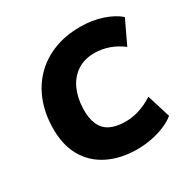

<svg xmlns="http://www.w3.org/2000/svg" viewBox="-162 -870 1027 1036"><g transform="rotate(-30 351.5 -352.5)"><path d="M406 11Q305 11 227 -27Q149 -65 106.5 -139.5Q64 -214 67 -323Q69 -408 96.5 -479.5Q124 -551 175.5 -604Q227 -657 300.5 -686.5Q374 -716 468 -716Q540 -716 603 -695Q666 -674 703 -641L634 -495Q594 -525 551 -540Q508 -555 463 -555Q399 -555 354.5 -525Q310 -495 286.5 -443.5Q263 -392 261 -326Q259 -266 276.5 -226.5Q294 -187 331.5 -168.5Q369 -150 427 -150Q467 -150 509.5 -163Q552 -176 598 -205L643 -60Q615 -37 575.5 -21Q536 -5 492 3Q448 11 406 11Z"/></g></svg>

Font: Nunito Sans 11pt Black
Style: Italic
Weight: 900
Italic angle: -9°
Version: Version 3.101;gftools[0.9.27]